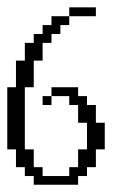

<svg xmlns="http://www.w3.org/2000/svg" viewBox="-20 -508 332 528"><path d="M97.2 -219.2V-243.7H121.6V-219.2ZM72.8 0V-23.9H48.3V-48.3H23.9V-97.2H0V-268.1H23.9V-341.3H48.3V-390.1H72.8V-414.6H97.2V-439H121.6V-463.4H170.4V-439H146V-414.6H121.6V-390.1H97.2V-341.3H72.8V-268.1H48.3V-97.2H72.8V-48.3H97.2V-23.9H170.4V-48.3H194.8V-97.2H219.2V-170.4H194.8V-219.2H170.4V-243.7H121.6V-268.1H194.8V-243.7H219.2V-219.2H243.7V-170.4H268.1V-97.2H243.7V-48.3H219.2V-23.9H194.8V0ZM170.4 -463.4V-487.8H243.7V-463.4Z"/></svg>

Font: FS Mondwest Regular
Style: Regular
Weight: 400
Designer: NZWStudios2024
Foundry: https://fontstruct.com
Version: Version 1.0